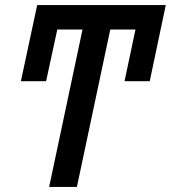

<svg xmlns="http://www.w3.org/2000/svg" viewBox="-20 -734 671 754"><path d="M568 -415H469L512 -618H413L282 0H173L304 -618H205L161 -415H62L126 -714H225H631Z"/></svg>

Font: Noto Sans UI NarrowMedium
Style: Italic
Weight: 500
Width: 4
Italic angle: -12°
Designer: Monotype Design Team
Foundry: Monotype Imaging Inc.
Version: Version 1.001